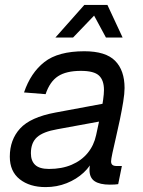

<svg xmlns="http://www.w3.org/2000/svg" viewBox="-20 -751 584 783"><path d="M405 -259 214 -224Q156 -214 131 -191.5Q106 -169 106 -126Q106 -95 123.5 -78.5Q141 -62 180 -62Q232 -62 272 -79Q312 -96 337.5 -127Q363 -158 372 -200Q375 -215 380.5 -239.5Q386 -264 391.5 -291.5Q397 -319 400.5 -343.5Q404 -368 404 -384Q404 -424 383.5 -443Q363 -462 310 -462Q250 -462 216.5 -440Q183 -418 166 -367L78 -374Q105 -454 161 -498Q217 -542 324 -542Q411 -542 449.5 -503Q488 -464 488 -392Q488 -370 482.5 -336Q477 -302 469 -263.5Q461 -225 452.5 -189Q444 -153 438.5 -127Q433 -101 433 -93Q433 -83 438.5 -78.5Q444 -74 456 -74H477L462 0Q457 1 447.5 1.5Q438 2 428 2Q387 2 366 -12Q345 -26 345 -58Q345 -69 347.5 -82Q350 -95 354 -110L364 -108Q350 -74 321 -47Q292 -20 252 -4Q212 12 166 12Q101 12 60.5 -20Q20 -52 20 -112Q20 -181 62 -227Q104 -273 206 -292L421 -332ZM206 -598 324 -731H418L480 -598H412L358 -698H374L278 -598Z"/></svg>

Font: Geist
Style: Italic
Weight: 400
Italic angle: -12°
Designer: Basement.studio, Andrés Briganti, Mateo Zaragoza
Foundry: Basement.studio, Vercel, Andrés Briganti, Guido Ferreyra, Mateo Zaragoza
Version: Version 1.500